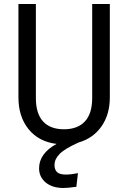

<svg xmlns="http://www.w3.org/2000/svg" viewBox="-20 -709 640 958"><path d="M528 -689V-223Q528 -138 486.5 -78.5Q445 -19 372 2Q303 33 277.5 59Q252 85 252 114Q252 138 265 150Q278 162 308 162Q335 162 369 155L361 223Q319 229 297 229Q241 229 208 201.5Q175 174 175 131Q175 57 262 9Q173 -2 122.5 -64.5Q72 -127 72 -223V-689H159V-220Q159 -142 195 -103Q231 -64 299 -64Q367 -64 403.5 -103Q440 -142 440 -220V-689Z"/></svg>

Font: Fira Mono
Style: Regular
Weight: 400
Designer: Carrois Corporate & Edenspiekermann AG
Foundry: Carrois Corporate GbR & Edenspiekermann AG
Version: Version 3.206